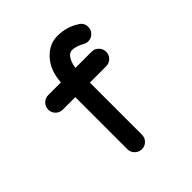

<svg xmlns="http://www.w3.org/2000/svg" viewBox="-187 -799 933 933"><g transform="rotate(-45 280.0 -332.0)"><path d="M206 -500Q211 -577 253.5 -624.5Q296 -672 354 -672Q417 -672 467 -639Q491 -625 491 -597Q491 -576 476.5 -561.5Q462 -547 441 -547Q427 -547 414 -555Q382 -573 354 -573Q337 -573 324 -553Q310 -532 306 -500H418Q438 -500 452.5 -485Q467 -470 467 -449.5Q467 -429 452.5 -414.5Q438 -400 418 -400H305V-42Q305 -21 290.5 -6.5Q276 8 255.5 8Q235 8 220 -6.5Q205 -21 205 -42V-400H119Q98 -400 83.5 -414.5Q69 -429 69 -449.5Q69 -470 83.5 -485Q98 -500 119 -500Z"/></g></svg>

Font: Brass Mono
Style: Bold
Weight: 700
Monospace: yes
Version: Version 1.100; ttfautohint (v1.8.3) -l 8 -r 50 -G 200 -x 14 